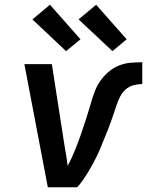

<svg xmlns="http://www.w3.org/2000/svg" viewBox="-20 -791 640 811"><path d="M306 0H182L83 -520H199L253 -173Q257 -153 260 -132Q263 -111 266 -90Q283 -123 296.5 -156Q310 -189 321.5 -222.5Q333 -256 344 -290Q355 -324 365 -358V-359Q372 -383 381 -406.5Q390 -430 405 -451Q420 -472 440.5 -489Q461 -506 484.5 -515Q508 -524 532.5 -526Q557 -528 581 -528V-436Q563 -436 544 -431Q525 -426 510.5 -413Q496 -400 487 -382Q478 -364 472 -346Q466 -328 460 -310Q454 -292 447.5 -274Q441 -256 434 -238.5Q427 -221 419.5 -203Q412 -185 405 -167.5Q398 -150 389.5 -132.5Q381 -115 371.5 -97.5Q362 -80 352 -63.5Q342 -47 330.5 -30.5Q319 -14 306 0ZM455 -575 312 -709 386 -771 515 -625ZM259 -575 117 -709 191 -771 320 -625Z"/></svg>

Font: Iosevka SmBd Ex Obl
Style: Regular
Weight: 600
Width: 7
Italic angle: -9°
Monospace: yes
Designer: Belleve Invis
Foundry: Belleve Invis
Version: Version 32.5.0; ttfautohint (v1.8.4)